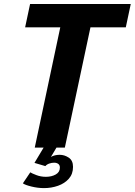

<svg xmlns="http://www.w3.org/2000/svg" viewBox="-20 -758 692 986"><path d="M626 -617.5H444.5L313 0H158.5L289.5 -617.5H109L134.5 -737.5H651.5ZM287 37Q311 37 333 51.5Q355 66 355 99Q355 135.5 333.5 159.8Q312 184 278 196Q244 208 206 208Q174.5 208 141.8 200Q109 192 97.5 183.5L135.5 127Q144 132.5 166.8 141.2Q189.5 150 215.5 150Q245 150 266.2 138Q287.5 126 287.5 102.5Q287.5 89.5 279 83.5Q270.5 77.5 258 77.5Q245.5 77.5 232.8 82Q220 86.5 213 95L157 78.5L204 0H270L241.5 48Q260 37 287 37Z"/></svg>

Font: Epilogue
Style: Bold Italic
Weight: 700
Italic angle: -12°
Designer: Tyler Finck
Foundry: Etcetera Type Co
Version: Version 2.111; ttfautohint (v1.8.3)